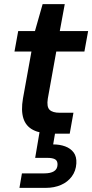

<svg xmlns="http://www.w3.org/2000/svg" viewBox="-20 -646 446 928"><path d="M231 0Q175 0 140 -18Q105 -36 93 -74Q81 -112 91 -170L132 -397H50L68 -496H149L186 -626H293L269 -496H406L388 -397H252L211 -169Q205 -130 219.5 -115.5Q234 -101 269 -101H335L317 0ZM74 262 86 192H194Q224 192 240.5 182Q257 172 258 151Q259 132 247 124.5Q235 117 209 117H150L171 -7H247L237 52Q269 52 295 61.5Q321 71 336 91Q351 111 349 144Q347 180 327 207Q307 234 274.5 248Q242 262 202 262Z"/></svg>

Font: DM Sans 28pt SemiBold
Style: Italic
Weight: 600
Italic angle: -10°
Version: Version 4.004;gftools[0.9.30]